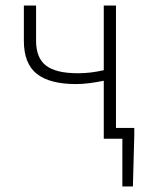

<svg xmlns="http://www.w3.org/2000/svg" viewBox="-20 -500 528 692"><path d="M421 172V0H354V-209Q296 -197 254 -197Q159 -197 112.5 -234Q66 -271 66 -353V-480H110V-353Q110 -291 146 -263.5Q182 -236 261 -236Q307 -236 354 -247V-480H398V-39H464V-13L459 172Z"/></svg>

Font: Toshiba Sans Light
Style: Regular
Weight: 300
Designer: Paul D. Hunt
Foundry: Toshiba Corporation
Version: Version 2.020;PS 2.0;hotconv 1.0.86;makeotf.lib2.5.63406